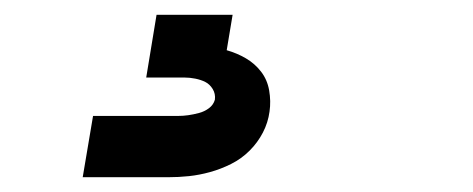

<svg xmlns="http://www.w3.org/2000/svg" viewBox="-20 -20 640 260"><path d="M92 220 106 137H221Q228 137 235 136Q242 135 249.5 133Q257 131 263 126.5Q269 122 271 115Q272 107 268 100.5Q264 94 258 91Q252 88 244.5 86.5Q237 85 230 85H178L192 0H295L287 48Q301 52 313 59Q325 66 333.5 77Q342 88 344.5 102.5Q347 117 345 131Q343 146 336 159.5Q329 173 318 184Q307 195 293 202Q279 209 264.5 213Q250 217 236 218.5Q222 220 207 220Z"/></svg>

Font: Iosevka SS04 Hv Ex Obl
Style: Regular
Weight: 900
Width: 7
Italic angle: -9°
Monospace: yes
Designer: Belleve Invis
Foundry: Belleve Invis
Version: Version 19.0.0; ttfautohint (v1.8.4)